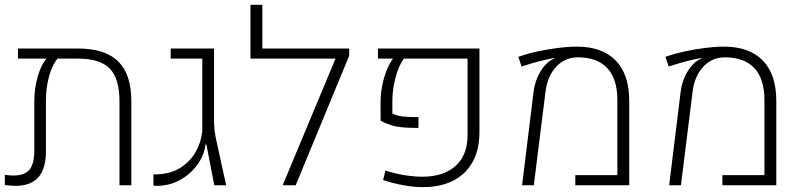

<svg xmlns="http://www.w3.org/2000/svg" viewBox="-20 -770 3327 798"><path d="M303.2 -568.4Q417 -568.4 471.4 -514.6Q525.9 -460.9 525.9 -349.1V0H476.6V-349.1Q476.6 -443.4 436.3 -484.9Q396 -526.4 304.2 -526.4H218.8Q197.3 -500.5 184.1 -453.1Q170.9 -405.8 170.9 -352.5V-141.1Q170.9 -68.4 139.2 -33Q107.4 2.4 44.4 2.4Q33.2 2.4 22.5 1.5Q11.7 0.5 0 -1V-43.5Q9.3 -42 18.1 -41.3Q26.9 -40.5 34.7 -40.5Q83 -40.5 102.8 -65.2Q122.6 -89.8 122.6 -143.1V-350.1Q122.6 -402.3 136.5 -450.9Q150.4 -499.5 173.3 -526.4H54.7V-568.4Z M630.9 2.4Q627.9 2.4 624.5 2.2Q621.1 2 617.7 1.5V-45.9Q622.1 -45.4 626.5 -45.2Q630.9 -44.9 634.3 -45.4Q690.4 -47.9 730.2 -73Q770 -98.1 793 -138.2Q815.9 -178.2 820.8 -225.1V-526.4H689.5V-568.4H869.6V-271Q869.6 -227.5 878.9 -187.5L919.9 0H870.6L837.9 -169.4H834Q829.1 -126 801.3 -86.7Q773.4 -47.4 729.2 -22.5Q685.1 2.4 630.9 2.4Z M1021 -526.4V-750H1070.3V-568.4H1409.2V-526.4ZM1431.2 -538.1 1209 0H1154.8L1392.1 -568.4H1431.2Z M1737.8 7.8Q1700.7 7.8 1658.4 0.2Q1616.2 -7.3 1572.3 -21.5L1582 -61Q1625 -47.4 1665.3 -41.3Q1705.6 -35.2 1738.8 -35.6Q1825.7 -36.6 1874.5 -81.3Q1923.3 -126 1923.3 -208.5V-526.4H1658.2Q1637.2 -496.6 1624 -448Q1610.8 -399.4 1610.8 -350.1V-297.9Q1629.4 -289.1 1652.1 -286.1Q1674.8 -283.2 1719.2 -283.2V-238.3Q1679.7 -238.3 1652.8 -240.7Q1626 -243.2 1605.2 -249.8Q1584.5 -256.3 1562 -268.1L1561.5 -343.3Q1561.5 -394 1575.7 -444.1Q1589.8 -494.1 1613.3 -526.4H1550.8V-568.4H1972.7V-222.2Q1972.7 -146.5 1943.4 -95.2Q1914.1 -43.9 1861.6 -18.1Q1809.1 7.8 1737.8 7.8Z M2149.9 0 2197.8 -389.6Q2203.1 -431.2 2222.7 -466.6Q2242.2 -502 2269 -519.5Q2272.5 -521.5 2276.4 -523.2Q2280.3 -524.9 2283.7 -526.4L2282.7 -528.8Q2256.8 -524.4 2223.4 -515.9Q2189.9 -507.3 2147.9 -493.7L2134.3 -533.7Q2171.4 -546.9 2214.1 -556.2Q2256.8 -565.4 2299.3 -570.8Q2341.8 -576.2 2377.4 -576.2Q2482.4 -576.2 2538.8 -518.8Q2595.2 -461.4 2595.2 -350.1V0H2371.1V-42H2545.9V-353.5Q2545.9 -442.4 2503.9 -487.1Q2461.9 -531.7 2381.3 -531.7Q2329.1 -531.7 2292.5 -493.4Q2255.9 -455.1 2247.6 -391.1L2198.7 0Z M2761.2 0 2809.1 -389.6Q2814.5 -431.2 2834 -466.6Q2853.5 -502 2880.4 -519.5Q2883.8 -521.5 2887.7 -523.2Q2891.6 -524.9 2895 -526.4L2894 -528.8Q2868.2 -524.4 2834.7 -515.9Q2801.3 -507.3 2759.3 -493.7L2745.6 -533.7Q2782.7 -546.9 2825.4 -556.2Q2868.2 -565.4 2910.6 -570.8Q2953.1 -576.2 2988.8 -576.2Q3093.8 -576.2 3150.1 -518.8Q3206.5 -461.4 3206.5 -350.1V0H2982.4V-42H3157.2V-353.5Q3157.2 -442.4 3115.2 -487.1Q3073.2 -531.7 2992.7 -531.7Q2940.4 -531.7 2903.8 -493.4Q2867.2 -455.1 2858.9 -391.1L2810.1 0Z"/></svg>

Font: Heebo ExtraLight
Style: Regular
Weight: 250
Designer: Oded Ezer
Foundry: Ezer Type House
Version: Version 3.100